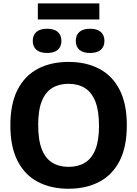

<svg xmlns="http://www.w3.org/2000/svg" viewBox="-20 -1120 821 1149"><path d="M390.5 9.5Q285 9.5 206.8 -31.5Q128.5 -72.5 85.2 -156.8Q42 -241 42 -370Q42 -499 85.2 -583.2Q128.5 -667.5 206.8 -708.5Q285 -749.5 390.5 -749.5Q496 -749.5 574.2 -708.2Q652.5 -667 695.8 -582.8Q739 -498.5 739 -370Q739 -241.5 695.8 -157.2Q652.5 -73 574 -31.8Q495.5 9.5 390.5 9.5ZM390.5 -121.5Q447.5 -121.5 488.2 -146.2Q529 -171 550.8 -225Q572.5 -279 572.5 -366.5Q572.5 -457.5 550.5 -512.8Q528.5 -568 487.8 -593.2Q447 -618.5 390.5 -618.5Q334 -618.5 293.2 -594Q252.5 -569.5 230.5 -515.5Q208.5 -461.5 208.5 -373.5Q208.5 -282 230.2 -226.8Q252 -171.5 292.8 -146.5Q333.5 -121.5 390.5 -121.5ZM519 -803Q476.5 -803 455 -822Q433.5 -841 433.5 -875.5Q433.5 -909.5 455 -928.8Q476.5 -948 519 -948Q561.5 -948 583.2 -928.8Q605 -909.5 605 -875.5Q605 -841 583.2 -822Q561.5 -803 519 -803ZM262 -803Q219.5 -803 197.8 -822Q176 -841 176 -875.5Q176 -909.5 197.8 -928.8Q219.5 -948 262 -948Q304.5 -948 326 -928.8Q347.5 -909.5 347.5 -875.5Q347.5 -841 326 -822Q304.5 -803 262 -803ZM206.5 -1003.5V-1099.5H574.5V-1003.5Z"/></svg>

Font: Encode Sans Condensed Thin
Style: Bold
Weight: 700
Version: Version 3.002